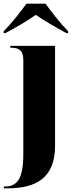

<svg xmlns="http://www.w3.org/2000/svg" viewBox="-44 -786 398 1046"><path d="M-24 -616V-606H-14C32 -630 106 -673 151 -705C197 -673 272 -630 317 -606H327V-616C289 -654 236 -721 204 -766H100C68 -721 15 -654 -24 -616ZM-23 240H-3C148 240 256 187 256 8V-536H12V-526H15C52 -526 83 -517 83 -460V54C83 189 49 230 -17 230H-23Z"/></svg>

Font: Noto Serif Display Condensed Black
Style: Regular
Weight: 900
Width: 3
Designer: Monotype Design Team
Foundry: Monotype Imaging Inc.
Version: Version 2.009